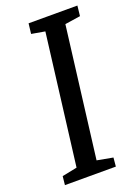

<svg xmlns="http://www.w3.org/2000/svg" viewBox="-143 -809 633 872"><g transform="rotate(-20 173.5 -373.5)"><path d="M14.6 0H260.7L264.6 -42.5L188 -56.6L266.6 -686.5L341.3 -697.8L346.7 -747.1H110.8L105 -697.8L169.9 -686.5L91.3 -56.6L19 -42Z"/></g></svg>

Font: Merriweather
Style: Italic
Weight: 400
Italic angle: -7.5°
Designer: Eben Sorkin
Foundry: Eben Sorkin
Version: Version 1.001